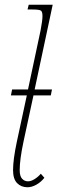

<svg xmlns="http://www.w3.org/2000/svg" viewBox="-20 -780 242 809"><path d="M126 -403H199L194 -378H121L79 -183Q63 -108 63 -63Q63 -38 73 -27Q83 -16 98 -16Q111 -16 126 -25.5Q141 -35 152 -48L167 -31Q153 -13 133.5 -2Q114 9 96 9Q69 9 52 -8.5Q35 -26 35 -63Q35 -108 51 -183L93 -378H26L31 -403H98L151 -652Q159 -694 159 -712Q159 -731 152 -735.5Q145 -740 116 -740H96L101 -760H202Z"/></svg>

Font: Noto Serif CondThin
Style: Italic
Weight: 250
Width: 3
Italic angle: -12°
Designer: Monotype Design Team
Foundry: Monotype Imaging Inc.
Version: Version 1.001